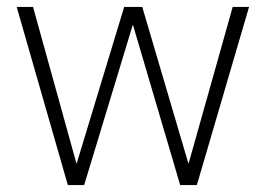

<svg xmlns="http://www.w3.org/2000/svg" viewBox="-20 -532 764 552"><path d="M175 0 28 -512H75L202 -54H198L337 -512H389L524 -54H520L649 -512H696L546 0H498L360 -468H364L222 0Z"/></svg>

Font: DM Sans 12pt ExtraLight
Style: Regular
Weight: 250
Version: Version 4.004;gftools[0.9.30]